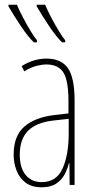

<svg xmlns="http://www.w3.org/2000/svg" viewBox="-20 -786 406 816"><path d="M177 -537Q240 -537 268.5 -496.5Q297 -456 297 -358V0H276L275 -93H273Q267 -68 254.5 -44.5Q242 -21 218.5 -5.5Q195 10 157 10Q115 10 89 -9.5Q63 -29 50.5 -61Q38 -93 38 -129Q38 -208 83 -247.5Q128 -287 210 -297L271 -304V-355Q271 -445 249 -478.5Q227 -512 177 -512Q159 -512 135 -506Q111 -500 83 -483L72 -505Q123 -537 177 -537ZM209 -274Q135 -266 99.5 -230.5Q64 -195 64 -129Q64 -73 89 -42.5Q114 -12 157 -12Q220 -12 246 -70Q272 -128 272 -220V-281ZM172 -766Q181 -743 198 -711Q215 -679 231.5 -652Q248 -625 257 -615V-606H244Q234 -615 219 -633.5Q204 -652 188.5 -675.5Q173 -699 159 -721Q145 -743 136 -759V-766ZM52 -766Q61 -743 78 -711Q95 -679 111.5 -652Q128 -625 137 -615V-606H124Q114 -615 99 -633.5Q84 -652 68.5 -675.5Q53 -699 39 -721Q25 -743 16 -759V-766Z"/></svg>

Font: Noto Sans ExtraCondensed Thin
Style: Regular
Weight: 100
Width: 2
Designer: Monotype Design Team
Foundry: Monotype Imaging Inc.
Version: Version 2.013; ttfautohint (v1.8.4.7-5d5b)